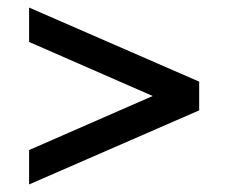

<svg xmlns="http://www.w3.org/2000/svg" viewBox="-20 -600 603 508"><path d="M507 -384V-308L57 -112V-203L384 -346L57 -489V-580Z"/></svg>

Font: LT Superior Semi-bold
Style: Regular
Weight: 600
Designer: Daniel Lyons
Foundry: LyonsType
Version: Version 1.0